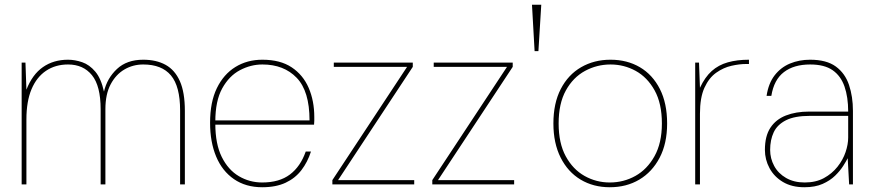

<svg xmlns="http://www.w3.org/2000/svg" viewBox="-20 -775 3664 807"><path d="M71 0V-512H87L91 -398Q116 -462 160.5 -493Q205 -524 266 -524Q295 -524 325.5 -513.5Q356 -503 380.5 -474Q405 -445 417 -390Q430 -446 471.5 -485Q513 -524 582 -524Q637 -524 676 -502.5Q715 -481 736 -434Q757 -387 757 -309V0H737V-311Q737 -412 698.5 -458Q660 -504 582 -504Q539 -504 503 -483Q467 -462 445 -420.5Q423 -379 423 -316V0H403V-316Q403 -414 366.5 -459Q330 -504 266 -504Q213 -504 173.5 -477.5Q134 -451 112.5 -400Q91 -349 91 -273V0Z M1082 12Q1013 12 963.5 -22Q914 -56 888.5 -117Q863 -178 863 -259Q863 -346 891.5 -404.5Q920 -463 969.5 -493.5Q1019 -524 1083 -524Q1158 -524 1206 -492Q1254 -460 1277.5 -405.5Q1301 -351 1301 -283Q1301 -274 1301 -267.5Q1301 -261 1300 -251H874V-269H1281Q1281 -392 1227 -448Q1173 -504 1083 -504Q1034 -504 988.5 -480Q943 -456 914 -403.5Q885 -351 885 -264V-255Q885 -170 912 -115.5Q939 -61 984 -34.5Q1029 -8 1082 -8Q1154 -8 1198.5 -41.5Q1243 -75 1265 -138H1287Q1273 -94 1247 -60Q1221 -26 1180.5 -7Q1140 12 1082 12Z M1377 0V-18L1691 -494H1383V-512H1715V-494L1401 -18H1721V0Z M1797 0V-18L2111 -494H1803V-512H2135V-494L1821 -18H2141V0Z M2227 -560 2216 -755H2255L2243 -560Z M2543 12Q2474 12 2420.5 -20Q2367 -52 2336.5 -112.5Q2306 -173 2306 -256Q2306 -341 2337 -401Q2368 -461 2422.5 -492.5Q2477 -524 2546 -524Q2616 -524 2669.5 -492.5Q2723 -461 2753.5 -401Q2784 -341 2784 -256Q2784 -172 2752.5 -112Q2721 -52 2667 -20Q2613 12 2543 12ZM2543 -8Q2601 -8 2650.5 -35.5Q2700 -63 2731 -118.5Q2762 -174 2762 -256Q2762 -340 2731.5 -395Q2701 -450 2652 -477Q2603 -504 2546 -504Q2489 -504 2439 -477Q2389 -450 2358.5 -395Q2328 -340 2328 -256Q2328 -173 2358 -118Q2388 -63 2437 -35.5Q2486 -8 2543 -8Z M2902 0V-512H2918L2922 -406Q2943 -451 2971.5 -476.5Q3000 -502 3039 -513Q3078 -524 3128 -524V-506H3115Q3088 -506 3054.5 -498.5Q3021 -491 2990.5 -469.5Q2960 -448 2941 -406.5Q2922 -365 2922 -297V0Z M3361 12Q3308 12 3271 -10Q3234 -32 3214.5 -68Q3195 -104 3195 -145Q3195 -203 3218 -238Q3241 -273 3283 -289.5Q3325 -306 3381 -306H3545Q3545 -367 3529.5 -411.5Q3514 -456 3479.5 -480Q3445 -504 3385 -504Q3317 -504 3275 -472Q3233 -440 3222 -372H3202Q3210 -425 3236 -458.5Q3262 -492 3300.5 -508Q3339 -524 3385 -524Q3454 -524 3493 -495.5Q3532 -467 3548.5 -418Q3565 -369 3565 -309V0H3549L3543 -110Q3537 -98 3524 -77.5Q3511 -57 3490 -36.5Q3469 -16 3437.5 -2Q3406 12 3361 12ZM3362 -8Q3409 -8 3443 -26.5Q3477 -45 3500 -74Q3523 -103 3534 -135.5Q3545 -168 3545 -197V-288H3384Q3320 -288 3283.5 -269.5Q3247 -251 3232 -219Q3217 -187 3217 -145Q3217 -109 3234 -77.5Q3251 -46 3284 -27Q3317 -8 3362 -8Z"/></svg>

Font: DM Sans 12pt Thin
Style: Regular
Weight: 250
Version: Version 4.004;gftools[0.9.30]